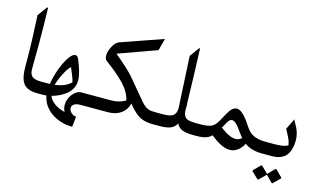

<svg xmlns="http://www.w3.org/2000/svg" viewBox="-89 -857 2207 1310"><g transform="rotate(15 1015.0 -202.0)"><path d="M113.3 -321.8 112.3 -191.9V-143.6Q114.7 -107.9 135.3 -95.7Q155.8 -83.5 191.9 -83.5H195.8V0H187.5Q133.8 0 104.5 -22.5Q76.7 -44.4 68.4 -92.8Q63.5 -121.6 63.5 -162.6V-197.3Q63.5 -325.2 53.2 -515.1L102.5 -583.5L109.9 -581.1Q113.3 -460 113.3 -321.8Z M289.1 -86.4Q365.2 -96.2 401.9 -134.8Q394 -167.5 370.6 -220.2Q369.1 -224.1 368.7 -225.8Q368.2 -227.5 366.9 -229Q365.7 -230.5 365.5 -230.7Q365.2 -231 364 -230.7Q362.8 -230.5 362.3 -229.5Q360.8 -227.5 350.8 -216.3Q340.8 -205.1 321 -167Q301.3 -128.9 289.1 -86.4ZM255.9 -84Q264.6 -139.2 284.9 -194.3Q305.2 -249.5 329.8 -284.4Q354.5 -319.3 372.3 -319.3Q390.1 -319.3 398.4 -297.4Q436.5 -205.6 436.5 -155.8Q436.5 -126 423.1 -100.1Q409.7 -74.2 387.2 -56.6Q343.8 -22.5 287.6 -8.3Q297.4 19.5 327.1 41.7Q356.9 64 402.3 75.2Q390.6 50.8 390.6 28.3Q390.6 -14.2 418.2 -48.8Q445.8 -83.5 479 -83.5H581.5V0H497.6Q465.3 0 450.2 10.5Q435.1 21 435.1 37.6Q435.1 54.2 450.2 69.3Q465.3 84.5 486.8 86.4L478.5 159.2Q393.1 158.2 330.3 114.5Q267.6 70.8 253.4 -1.5Q240.7 0 230 0H194.8Q179.2 0 166.7 -12.7Q154.3 -25.4 154.3 -41.5Q154.3 -57.6 166.7 -70.6Q179.2 -83.5 194.8 -83.5Q210.4 -83.5 227.3 -83.5Q244.1 -83.5 255.9 -84Z M686.5 -83.5Q745.6 -83.5 789.1 -109.9Q776.9 -166 728 -218.3Q679.2 -270.5 588.4 -337.4Q576.7 -346.7 576.7 -373Q576.7 -399.4 595 -435.1Q613.3 -470.7 638.2 -480L935.1 -583.5L912.6 -498.5L641.6 -400.9Q745.1 -314.9 780.8 -271.5L880.9 -151.9Q900.9 -127 914.8 -113.5Q928.7 -100.1 943.6 -93.3Q958.5 -86.4 970.5 -85Q982.4 -83.5 1005.9 -83.5V0Q956.1 0 920.9 -15.4Q885.7 -30.8 843.3 -80.1L828.1 -99.1Q816.4 -52.2 780 -26.1Q743.7 0 687.5 0H581.5Q565.4 -1 552.7 -13.4Q540 -25.9 540 -41.5Q540.5 -57.1 553 -69.8Q565.4 -82.5 580.1 -83.5Z M1004.4 -83.5H1055.2Q1109.9 -83.5 1128.4 -100.3Q1147 -117.2 1147 -151.4Q1147 -152.8 1147 -154.3L1127.9 -515.1L1177.2 -583.5L1183.1 -581.1Q1187.5 -497.6 1195.3 -193.4L1196.3 -191.9V-142.6Q1197.3 -126 1203.4 -114.3Q1209.5 -102.5 1216.8 -96.7Q1224.1 -90.8 1237.8 -87.9Q1255.9 -83.5 1288.1 -83.5V0Q1246.1 0 1216.8 -9.5Q1187.5 -19 1171.9 -49.8Q1154.3 -17.1 1119.6 -7.8Q1091.8 0 1053.7 0H1004.4Q988.8 0 976.3 -12.7Q963.9 -25.4 963.9 -41.5Q963.9 -57.6 976.1 -70.6Q988.3 -83.5 1004.4 -83.5Z M1619.1 -65.9Q1611.8 -74.2 1599.6 -91.1Q1587.4 -107.9 1584.5 -111.8Q1546.9 -167.5 1522 -167.5Q1504.9 -167.5 1491.7 -144L1466.8 -100.1Q1487.8 -84.5 1501.2 -75.7Q1514.6 -66.9 1535.6 -58.1Q1556.6 -49.3 1577.1 -49.3Q1597.7 -49.3 1619.1 -65.9ZM1286.6 -83.5H1317.4Q1369.6 -83.5 1394 -94Q1418.5 -104.5 1437.5 -136.7Q1460.9 -178.7 1472.7 -200.2Q1500.5 -251.5 1532.7 -251.5Q1571.8 -251.5 1625 -170.9Q1648.4 -135.3 1660.2 -123.5Q1699.7 -83.5 1777.8 -83.5V0Q1699.7 0 1653.3 -35.2Q1614.3 33.2 1556.6 33.2Q1499 33.2 1419.4 -33.2Q1403.3 -16.1 1378.9 -8.1Q1354.5 0 1314.5 0H1286.6Q1271 0 1258.5 -12.7Q1246.1 -25.4 1246.1 -41.5Q1246.1 -57.6 1258.5 -70.6Q1271 -83.5 1286.6 -83.5Z M1849.1 123 1890.6 80.6Q1896.5 74.7 1902.3 80.6L1943.8 122.1Q1949.7 127.9 1943.8 133.8L1900.4 175.8Q1895.5 180.7 1890.6 175.8L1849.1 133.8Q1843.8 128.4 1849.1 123ZM1843.8 133.8 1800.8 176.3Q1795.9 181.2 1790.5 176.3L1747.1 134.8Q1744.1 127.9 1747.1 125L1790.5 81.5Q1795.4 76.7 1800.8 81.5L1843.8 123Q1846.2 125.5 1846.2 129.2Q1846.2 132.8 1843.8 133.8ZM1776.4 -83.5H1843.3Q1909.7 -83.5 1936.5 -100.1Q1935.5 -119.6 1918.9 -155.8L1892.6 -206.1L1929.7 -281.7L1956.5 -231Q1975.1 -193.4 1976.6 -149.9V-143.6Q1975.6 -72.3 1943.8 -36.1Q1912.1 0 1843.3 0H1776.4Q1761.2 0 1748.5 -12.7Q1735.8 -25.4 1735.8 -41.7Q1735.8 -58.1 1748 -70.8Q1760.3 -83.5 1776.4 -83.5Z"/></g></svg>

Font: Farbod
Style: Regular
Weight: 400
Designer: Mohammad Saleh Souzanchi
Foundry: http://font-store.ir
Version: Version:3.2.5;RFB:1.2.5;Building:2016-06-12 13:21:07.028780